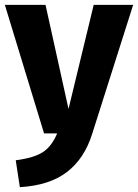

<svg xmlns="http://www.w3.org/2000/svg" viewBox="-26 -551 570 793"><path d="M524 -531 355 1Q323 104 250.5 159.5Q178 215 56 222L39 111Q115 101 151.5 77Q188 53 210 0H156L-6 -531H162L257 -101L361 -531Z"/></svg>

Font: FiraGO
Style: Bold
Weight: 700
Designer: bBox Type
Foundry: bBox Type GmbH
Version: Version 1.001;PS 001.001;hotconv 1.0.88;makeotf.lib2.5.64775